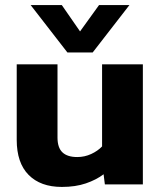

<svg xmlns="http://www.w3.org/2000/svg" viewBox="-20 -728 635 758"><path d="M246 -521 101 -708H224L296 -604L371 -708H491L346 -521ZM224 10Q140 10 93 -37.5Q46 -85 46 -176V-474H207V-185Q207 -145 226.5 -126.5Q246 -108 285 -108Q314 -108 340 -120Q366 -132 383 -150V-474H544V0H394L389 -40Q360 -18 319 -4Q278 10 224 10Z"/></svg>

Font: Kanit SemiBold
Style: Regular
Weight: 600
Designer: Katatrad Team
Foundry: CadsonDemak
Version: Version 2.000; ttfautohint (v1.8.3)